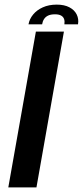

<svg xmlns="http://www.w3.org/2000/svg" viewBox="-20 -812 359 832"><path d="M16 0H138L257 -675H135.5ZM226 -792Q191.5 -792 165.5 -780.2Q139.5 -768.5 123.5 -749Q107.5 -729.5 103.5 -706.5H162.5Q164.5 -719.5 170.8 -729.2Q177 -739 188.5 -744.5Q200 -750 218.5 -750Q235 -750 244.8 -744.5Q254.5 -739 257.8 -729.2Q261 -719.5 259 -706.5H318Q322 -729.5 312.5 -749Q303 -768.5 281 -780.2Q259 -792 226 -792Z"/></svg>

Font: Anybody UltraCondensed Thin Medium
Style: Italic
Weight: 500
Italic angle: -10°
Version: Version 1.111